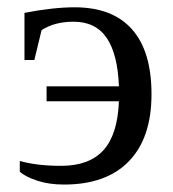

<svg xmlns="http://www.w3.org/2000/svg" viewBox="-20 -491 469 521"><path d="M106.4 -256.8H302.7Q299.3 -344.7 269.3 -388.4Q239.3 -432.1 179.7 -432.1Q127.9 -432.1 92.8 -409.2L73.2 -328.1H46.4V-456.1Q124.5 -471.2 182.6 -471.2Q285.2 -471.2 338.1 -411.6Q391.1 -352.1 391.1 -235.4Q391.1 -116.7 329.8 -53.5Q268.6 9.8 153.8 9.8Q112.8 9.8 81.1 -0.7Q49.3 -11.2 33.7 -24.9V-54.2Q80.6 -41 146 -41Q222.2 -41 260.7 -83.5Q299.3 -126 302.7 -216.3H106.4Z"/></svg>

Font: Times New Roman
Style: Regular
Weight: 400
Designer: Steve Matteson
Foundry: Ascender Corporation
Version: Version 2.00.3